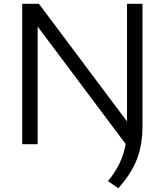

<svg xmlns="http://www.w3.org/2000/svg" viewBox="-20 -760 868 1012"><path d="M731 -740V-93.5Q731 4 701 80.8Q671 157.5 603.5 232L549 194.5Q587.5 148.5 610.2 100.8Q633 53 642.5 -1L178.5 -620V0H97V-740H185L649.5 -120V-740Z"/></svg>

Font: Encode Sans Expanded
Style: Regular
Weight: 400
Width: 7
Designer: Multiple Designers
Foundry: Impallari Type
Version: Version 2.000